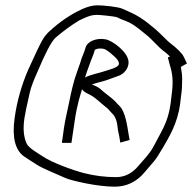

<svg xmlns="http://www.w3.org/2000/svg" viewBox="-20 -683 724 723"><path d="M620 -470 612 -467 619 -440C629 -408 634 -379 626 -323L622 -290C612 -220 586 -186 559 -133C544 -104 524 -85 500 -57C477 -30 450 -16 417 -16C376 -16 336 -21 297 -31C254 -42 175 -71 141 -94C125 -105 90 -124 81 -141C69 -166 66 -198 72 -238C74 -251 80 -283 92 -334C97 -356 107 -381 120 -410C150 -481 172 -525 189 -541C216 -564 245 -586 278 -606C296 -614 318 -627 344 -627C351 -627 364 -626 382 -624C396 -622 416 -621 425 -616C429 -614 439 -609 456 -603C473 -597 493 -583 516 -564L538 -546C549 -537 581 -502 592 -494L605 -484C609 -481 614 -476 620 -470ZM661 -431 684 -444 672 -469C666 -482 648 -500 618 -523C611 -528 579 -562 564 -574C543 -591 534 -600 506 -618C482 -633 463 -640 441 -650C427 -657 371 -663 347 -663C329 -663 310 -658 290 -649C246 -629 205 -601 166 -565C156 -556 147 -545 139 -531C131 -517 113 -480 86 -420C62 -364 44 -304 35 -238C25 -166 37 -119 69 -95C86 -83 102 -74 120 -62C138 -50 192 -28 228 -12C249 -3 345 20 412 20C457 20 496 1 526 -36C558 -75 561 -71 594 -128C616 -166 648 -217 658 -290L662 -323C665 -343 666 -363 666 -386C666 -403 663 -418 661 -431ZM300 -391C303 -402 311 -423 323 -456C328 -468 334 -483 337 -495C346 -502 368 -502 378 -496C386 -491 395 -485 402 -478C410 -471 428 -457 428 -443C428 -428 387 -420 371 -414C357 -409 317 -401 300 -391ZM289 -347C293 -340 301 -335 311 -330C338 -318 355 -298 376 -282C387 -274 390 -269 401 -257C413 -247 421 -228 423 -201C424 -193 426 -183 429 -170L433 -146L468 -156L465 -173C459 -210 452 -263 430 -284C424 -290 418 -296 412 -303C404 -312 375 -332 360 -346C354 -352 342 -359 326 -365C327 -365 335 -368 349 -372C379 -380 383 -381 428 -398C445 -404 466 -425 464 -451C462 -487 403 -531 377 -535C345 -541 308 -528 302 -503C300 -496 296 -483 288 -465C286 -458 280 -439 269 -409C258 -379 249 -342 240 -296C234 -267 226 -235 221 -202L213 -145H249L261 -226C270 -290 284 -330 289 -347Z"/></svg>

Font: Reckless Catfish
Style: It
Weight: 400
Foundry: Cannot Into Space Fonts
Version: Version 0.2894